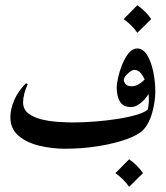

<svg xmlns="http://www.w3.org/2000/svg" viewBox="-20 -559 631 731"><path d="M546.9 -147 571.3 -210Q571.3 -174.8 560.3 -132.8Q549.3 -90.8 526.4 -65.4Q507.8 -45.4 461.4 -28.8Q415 -12.2 353.3 -2.4Q291.5 7.3 226.6 7.3Q177.7 7.3 129.9 -4.2Q82 -15.6 50.8 -42Q19.5 -68.4 19.5 -112.8Q19.5 -143.6 34.4 -178.2Q49.3 -212.9 79.1 -242.2L85.4 -238.3Q67.9 -199.2 67.9 -169.4Q67.9 -143.1 87.4 -127.7Q106.9 -112.3 137.2 -104.7Q167.5 -97.2 200.2 -95Q232.9 -92.8 259.8 -92.8Q294.9 -92.8 340.1 -96.2Q385.3 -99.6 428.7 -106.4Q472.2 -113.3 504.6 -123.3Q537.1 -133.3 546.9 -147ZM541.5 -136.7Q550.3 -171.4 544.7 -207.5Q539.1 -243.7 524.7 -268.3Q510.3 -293 491.7 -293Q481.9 -293 466.6 -279.1Q451.2 -265.1 451.2 -252.9Q451.2 -248.5 457.5 -239.5Q463.9 -230.5 482.4 -230.5Q498.5 -230.5 515.9 -243.4Q533.2 -256.3 538.6 -267.6L552.2 -218.8Q549.3 -205.1 537.4 -189.2Q525.4 -173.3 509.8 -162.4Q494.1 -151.4 478.5 -151.4Q449.2 -151.4 436.8 -171.9Q424.3 -192.4 424.3 -227.1Q424.3 -239.7 429.7 -263.9Q435.1 -288.1 445.3 -313.5Q455.6 -338.9 470 -356.7Q484.4 -374.5 502.4 -374.5Q524.4 -374.5 539.8 -349.9Q555.2 -325.2 563.2 -287.4Q571.3 -249.5 571.3 -210Q566.9 -185.1 559.1 -167.5Q551.3 -149.9 541.5 -136.7ZM502.9 -539.1Q535.2 -516.6 555.7 -486.3L502.9 -434.1Q492.7 -449.2 479.5 -462.2Q466.3 -475.1 450.7 -486.3ZM471.7 47.4Q503.9 69.8 524.4 100.1L471.7 152.3Q461.4 137.2 448.2 124.3Q435.1 111.3 419.4 100.1Z"/></svg>

Font: Lateef Medium
Style: Regular
Weight: 500
Designer: SIL International
Foundry: SIL International
Version: Version 4.200